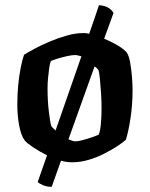

<svg xmlns="http://www.w3.org/2000/svg" viewBox="-20 -628 580 743"><path d="M471 -424Q479 -412 483.5 -387Q488 -362 490.5 -333Q493 -304 493 -279Q493 -223 485 -170.5Q477 -118 467 -87Q455 -76 432.5 -61.5Q410 -47 381.5 -32.5Q353 -18 321.5 -9Q290 0 259 0Q248 0 237.5 -1.5Q227 -3 216 -6L180 95Q161 95 146 88.5Q131 82 126 76L162 -27Q132 -42 107.5 -58.5Q83 -75 76 -84Q62 -102 54.5 -140.5Q47 -179 47 -224Q47 -263 50.5 -299Q54 -335 60 -365.5Q66 -396 73 -416Q87 -425 113 -439Q139 -453 172 -467Q205 -481 239 -490.5Q273 -500 302 -500Q307 -500 313 -499.5Q319 -499 325 -497Q337 -531 346.5 -559Q356 -587 363 -608Q389 -606 403 -595.5Q417 -585 419 -577L383 -478Q413 -466 437.5 -451Q462 -436 471 -424ZM164 -286Q164 -238 169 -196.5Q174 -155 178 -142Q179 -139 183.5 -134Q188 -129 195 -123L295 -410Q288 -412 282 -413.5Q276 -415 270 -415Q259 -415 240.5 -411Q222 -407 204 -401.5Q186 -396 177 -392Q173 -383 170.5 -365.5Q168 -348 166 -327Q164 -306 164 -286ZM362 -107Q368 -121 370.5 -150Q373 -179 373 -208Q373 -237 371 -268Q369 -299 366.5 -323.5Q364 -348 361 -357Q360 -359 356 -363Q352 -367 346 -371L245 -89Q252 -86 259 -83.5Q266 -81 271 -81Q282 -81 300.5 -86Q319 -91 336.5 -97Q354 -103 362 -107Z"/></svg>

Font: Texturina Medium 12pt SemiBold
Style: Regular
Weight: 600
Version: Version 1.002